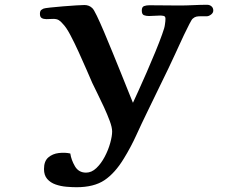

<svg xmlns="http://www.w3.org/2000/svg" viewBox="-20 -776 1040 803"><path d="M872 -732Q872 -722 862.5 -715Q853 -708 845 -708Q840 -708 832 -708Q824 -708 819 -708Q809 -708 801.5 -706.5Q794 -705 786 -698Q782 -695 772 -675.5Q762 -656 749.5 -630Q737 -604 727 -581.5Q717 -559 713 -551Q685 -490 655.5 -430.5Q626 -371 597 -310Q573 -261 550 -210.5Q527 -160 498 -113Q461 -52 417 -22.5Q373 7 300 7Q281 7 257.5 5Q234 3 212.5 -4.5Q191 -12 177.5 -27.5Q164 -43 164 -69Q164 -102 182 -117.5Q200 -133 226 -136Q252 -139 274 -134Q278 -107 293.5 -80.5Q309 -54 340 -54Q363 -54 383 -73Q403 -92 418 -120.5Q433 -149 441 -178Q449 -207 449 -226Q449 -243 439 -270Q429 -297 415 -327.5Q401 -358 387.5 -385Q374 -412 366 -429Q357 -450 341.5 -485.5Q326 -521 308.5 -559.5Q291 -598 274 -630Q257 -662 243 -676Q234 -687 225.5 -692Q217 -697 203 -697Q196 -697 189 -696.5Q182 -696 174 -696Q162 -696 154.5 -700.5Q147 -705 147 -718Q147 -729 152 -734Q154 -736 157.5 -737.5Q161 -739 162 -740Q167 -742 190.5 -744.5Q214 -747 244 -749.5Q274 -752 299.5 -753.5Q325 -755 333 -755Q353 -755 366 -742Q372 -737 385 -710Q398 -683 415 -643Q432 -603 450.5 -557.5Q469 -512 486.5 -469Q504 -426 517 -393Q530 -360 536 -346Q543 -361 558.5 -395Q574 -429 593 -472.5Q612 -516 629.5 -558.5Q647 -601 658 -632Q664 -649 666.5 -657.5Q669 -666 670 -675Q671 -680 671.5 -687Q672 -694 672 -698Q672 -708 664 -709.5Q656 -711 650 -711Q642 -711 626.5 -710Q611 -709 603 -709Q591 -709 582 -712.5Q573 -716 573 -732Q573 -747 582.5 -750.5Q592 -754 604 -754Q634 -754 667.5 -753.5Q701 -753 731 -753Q758 -753 788.5 -754.5Q819 -756 846 -756Q857 -756 864.5 -749.5Q872 -743 872 -732Z"/></svg>

Font: Kaisei Tokumin ExtraBold
Style: Regular
Weight: 800
Designer: Font-Kai, 金井和夫
Foundry: KAZUO KANAI
Version: Version 5.003